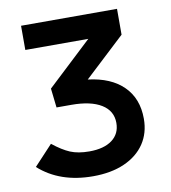

<svg xmlns="http://www.w3.org/2000/svg" viewBox="-80 -762 746 840"><g transform="rotate(-10 293.0 -341.5)"><path d="M266.6 9.8Q119.1 9.8 26.4 -73.7L108.9 -162.1Q150.4 -128.9 184.8 -114.5Q219.2 -100.1 269 -100.1Q334 -100.1 370.4 -127.2Q406.7 -154.3 406.7 -202.6Q406.7 -256.3 359.6 -285.4Q312.5 -314.5 226.6 -314.5H160.6L150.9 -399.9L349.6 -585.9H69.8V-693.4H496.1V-578.6L316.4 -411.1Q418 -398.9 473.1 -344.2Q528.3 -289.6 528.3 -199.7Q528.3 -136.2 496.6 -89.1Q464.8 -42 406 -16.1Q347.2 9.8 266.6 9.8Z"/></g></svg>

Font: Caskaydia Cove SemiBold
Style: Regular
Weight: 600
Monospace: yes
Designer: Aaron Bell
Foundry: Saja Typeworks
Version: Version 4.300; ttfautohint (v1.8.3)